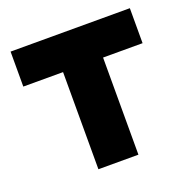

<svg xmlns="http://www.w3.org/2000/svg" viewBox="-100 -621 703 717"><g transform="rotate(-20 251.5 -262.5)"><path d="M332 0H173V-386H15V-525H489V-386H332Z"/></g></svg>

Font: Boldmen
Style: Bold
Weight: 700
Designer: Matt McInerney, Pablo Impallari, Rodrigo Fuenzalida
Foundry: LIVING CONCEPT
Version: Version 1.000